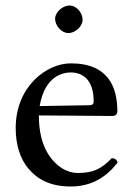

<svg xmlns="http://www.w3.org/2000/svg" viewBox="-20 -667 487 697"><path d="M386 -93C349 -55 320 -39 262 -39C226 -39 184 -60 153 -111C133 -144 121 -190 121 -248L387 -246C399 -246 406 -252 406 -263C406 -347 376 -437 237 -437C150 -437 37 -354 37 -202C37 -146 51 -92 84 -54C118 -14 165 10 237 10C313 10 367 -25 407 -77C404 -87 398 -92 386 -93ZM124 -282C143 -395 213 -404 237 -404C275 -404 320 -383 320 -299C320 -290 316 -285 305 -285ZM180 -599C180 -573 204 -547 228 -547C256 -547 280 -574 280 -595C280 -619 259 -647 232 -647C208 -647 180 -623 180 -599Z"/></svg>

Font: Libertinus Math
Style: Regular
Weight: 400
Designer: Philipp H. Poll, Khaled Hosny
Foundry: Caleb Maclennan
Version: Version 7.050;RELEASE